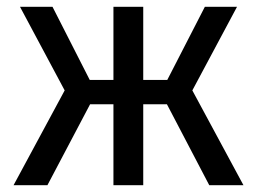

<svg xmlns="http://www.w3.org/2000/svg" viewBox="-20 -547 759 567"><path d="M585 -527H680L548 -280L699 0H598L473 -239H403V0H315V-239H246L120 0H20L171 -280L39 -527H135L245 -311H315V-527H403V-311H474Z"/></svg>

Font: Fira Sans Variable
Style: Regular
Weight: 400
Designer: Carrois Corporate & Edenspiekermann AG
Foundry: Carrois Corporate GbR & Edenspiekermann AG
Version: Version 4.202